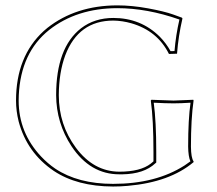

<svg xmlns="http://www.w3.org/2000/svg" viewBox="-20 -678 800 708"><path d="M545.9 -117.2Q545.9 -236.3 536.1 -307.1L538.1 -310.1Q539.6 -310.1 620.1 -307.1Q620.1 -307.1 692.9 -310.1L693.8 -307.1Q684.1 -239.7 684.1 -137.2Q684.6 -95.7 693.8 -83V-80.1Q606 -6.3 451.7 7.3Q423.8 9.8 397 9.8Q263.7 9.3 178.2 -47.9Q79.6 -114.7 48.8 -230Q39.1 -268.6 39.1 -307.1Q39.1 -470.2 141.1 -563.5Q148.4 -569.8 154.8 -575.2Q259.8 -657.7 412.1 -658.2Q466.3 -658.2 526.1 -647.2Q585.9 -636.2 618.7 -624.5L650.9 -612.8L652.8 -609.9Q637.7 -544.9 632.8 -480L603 -479Q560.5 -564.5 463.9 -592.3Q430.7 -601.6 397.9 -602.1Q269.5 -602.1 220.7 -474.1Q197.3 -411.1 196.8 -327.1Q196.8 -218.3 259.8 -133.3Q325.2 -45.4 419.9 -44.9Q498 -44.9 536.1 -74.7Q541.5 -79.1 545.9 -83ZM556.2 -117.2V-78.6L552.7 -75.7Q511.2 -36.6 432.1 -35.2Q425.8 -35.2 419.9 -35.2Q312.5 -35.2 243.7 -138.7Q187.5 -224.1 187 -327.1Q187 -502 278.8 -573.7Q328.6 -611.8 397.9 -611.8Q499 -611.8 568.8 -543Q592.8 -518.6 608.9 -489.3L623.5 -489.7Q628.4 -548.8 641.6 -606Q522.5 -647.9 412.1 -647.9Q262.7 -647.5 161.1 -567.4Q56.6 -483.9 49.3 -327.1Q48.8 -316.4 48.8 -307.1Q48.8 -189 131.8 -100.6Q155.8 -75.2 183.6 -56.2Q267.6 0 397 0Q554.7 0 660.6 -67.9Q672.4 -75.7 682.1 -83Q674.3 -100.6 673.8 -137.2Q673.8 -237.8 682.6 -299.3Q647 -296.9 620.1 -296.9Q591.3 -296.9 546.9 -299.3Q556.2 -230 556.2 -117.2Z"/></svg>

Font: Linux Biolinum Outline O
Style: Bold
Weight: 700
Designer: Philipp H. Poll
Foundry: Philipp H. Poll
Version: Version 0.9.2